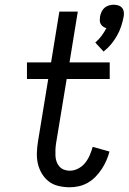

<svg xmlns="http://www.w3.org/2000/svg" viewBox="-20 -784 544 812"><path d="M418 -566 383 -604Q398 -617 409.5 -632.5Q421 -648 430 -665Q422 -667 416 -671.5Q410 -676 406 -682.5Q402 -689 402 -697.5Q402 -706 403 -714Q405 -724 409.5 -734Q414 -744 422 -751Q430 -758 440.5 -761Q451 -764 461 -764Q471 -764 480.5 -761Q490 -758 496 -751Q502 -744 503.5 -734Q505 -724 503 -714Q499 -693 492.5 -673Q486 -653 475 -633.5Q464 -614 450 -597Q436 -580 418 -566ZM275 8Q251 8 227.5 2.5Q204 -3 186.5 -16.5Q169 -30 157 -50Q145 -70 140 -92.5Q135 -115 136 -139.5Q137 -164 141 -188L184 -450H94V-520H196L231 -735H309L274 -520H444V-450H262L217 -177Q215 -164 214.5 -151Q214 -138 214.5 -125.5Q215 -113 219 -101Q223 -89 231 -80Q239 -71 250.5 -66.5Q262 -62 275 -62Q293 -62 310.5 -71Q328 -80 340 -95Q352 -110 359.5 -127.5Q367 -145 372 -163L443 -143Q438 -124 430 -105.5Q422 -87 410.5 -69.5Q399 -52 384.5 -37Q370 -22 352 -11.5Q334 -1 314 3.5Q294 8 275 8Z"/></svg>

Font: Iosevka Curly Slab
Style: Italic
Weight: 400
Italic angle: -9°
Monospace: yes
Designer: Belleve Invis
Foundry: Belleve Invis
Version: Version 22.1.2; ttfautohint (v1.8.4)